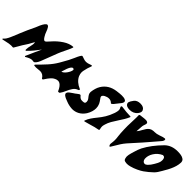

<svg xmlns="http://www.w3.org/2000/svg" viewBox="188 -2045 3215 3215"><g transform="rotate(45 1795.5 -437.5)"><path d="M19.5 0Q14.6 0 12.2 -4.4Q10.7 -7.3 10.7 -9.8V-10.7Q11.7 -13.2 13.7 -15.1Q35.6 -34.2 49.8 -54.2Q64 -74.2 89.6 -129.2Q115.2 -184.1 135.7 -237.8Q142.1 -254.9 148.4 -271.5Q201.7 -402.3 265.1 -531.2Q269 -540 275.9 -556.6Q317.9 -666.5 356.9 -698.2Q367.2 -706.5 377.4 -706.5Q392.6 -706.5 408.2 -688Q432.1 -651.9 445.8 -609.9Q459.5 -567.9 484.9 -528.3Q514.2 -479.5 538.1 -479.5Q557.1 -479.5 611.8 -545.4Q684.1 -629.9 775.4 -689.5Q858.9 -744.1 941.4 -750Q946.3 -750 949.2 -746.6Q950.7 -744.1 950.7 -741.2Q950.7 -739.7 950.2 -737.8Q925.8 -670.4 891.6 -605Q862.8 -548.3 839.8 -491.2Q819.3 -436 797.9 -381.8Q746.6 -252.4 742.2 -237.3Q708.5 -138.2 668 -109.4Q658.7 -103.5 648.9 -103.5Q643.1 -103.5 635.3 -105.5Q624.5 -107.4 613.3 -107.4Q568.8 -107.4 498 -63.5Q494.6 -62 491.7 -62Q488.3 -62 485.8 -64Q481.9 -66.4 481.9 -70.8Q481.9 -72.3 482.4 -73.7Q517.6 -156.2 555.2 -237.3Q581.5 -292.5 606 -347.7Q566.9 -295.4 526.1 -245.1Q485.4 -194.8 437.5 -148.9Q431.2 -143.1 425.3 -143.1Q424.8 -143.1 421.1 -143.6Q417.5 -144 416 -151.9Q415.5 -158.2 415.5 -165Q415.5 -203.6 427.7 -246.6Q435.1 -275.4 438.5 -302.7Q439.9 -313 439.9 -323.2Q439.9 -339.4 436 -354.5Q416.5 -324.7 400.4 -292Q383.3 -257.3 361.3 -225.6Q320.8 -166.5 287.1 -105Q268.1 -71.3 247.6 -38.1Q241.7 -28.8 233.4 -28.8Q216.8 -31.2 195.8 -31.2Q150.9 -31.2 71.3 -11.2Q25.4 0 19.5 0Z M957.5 0Q952.6 0 949.2 -4.4Q909.7 -71.8 838.4 -71.8Q824.2 -71.8 805.2 -68.8Q776.4 -64 748.5 -64Q726.6 -64 705.6 -66.9Q699.2 -68.8 698.7 -76.2V-78.1Q698.7 -80.1 699.2 -82Q700.7 -86.9 710.9 -97.2Q783.2 -167 850.3 -241.2Q917.5 -315.4 966.8 -399.4Q979.5 -422.9 993.2 -445.8Q1053.2 -546.9 1089.8 -631.8Q1139.6 -750 1161.1 -750Q1169.9 -750 1202.1 -737.8Q1240.2 -722.7 1273.9 -722.7Q1307.6 -722.7 1362.8 -744.6Q1377.4 -750 1380.4 -750Q1385.3 -750 1389.2 -746.1Q1392.1 -743.2 1392.1 -739.3Q1392.1 -736.8 1391.1 -734.4Q1376.5 -697.8 1365.7 -660.2Q1356.9 -629.9 1346.7 -579.6Q1343.8 -564.5 1343.8 -548.8Q1343.8 -512.2 1359.9 -472.2Q1402.3 -378.9 1521.5 -328.6Q1528.3 -324.7 1528.3 -317.4Q1528.3 -314.9 1527.8 -312.5Q1524.9 -303.7 1513.2 -299.3Q1462.9 -282.7 1433.6 -239Q1404.3 -195.3 1382.3 -143.6Q1359.9 -88.9 1330.1 -48.3Q1324.2 -41 1316.4 -41L1301.3 -39.6Q1293.5 -39.6 1290.5 -45.9Q1254.4 -129.9 1207.5 -157.7Q1189 -169.4 1165 -169.4Q1150.9 -169.4 1134.8 -165Q1081.5 -147.5 1046.4 -107.4Q1011.2 -67.4 982.9 -21L976.6 -11.2Q968.8 0 957.5 0ZM1097.2 -314.9Q1126 -322.8 1150.6 -348.9Q1175.3 -375 1189.5 -399.9Q1207 -427.7 1213.9 -451.7Q1216.3 -460.4 1217.8 -473.1Q1218.3 -474.6 1218.3 -476.6Q1218.3 -487.3 1206.5 -494.1Q1200.2 -496.6 1193.8 -496.6Q1174.8 -496.6 1155.3 -467.8Q1129.4 -428.7 1102.1 -333.5Z M1671.4 0 1658.2 -0.5Q1584.5 -4.9 1521.5 -31.2L1500 -39.6Q1459.5 -52.7 1427.7 -75.2Q1405.3 -94.7 1405.3 -112.8Q1405.3 -117.2 1406.2 -121.1Q1412.1 -142.1 1436.3 -161.6Q1460.4 -181.2 1489.7 -199.7Q1523.9 -220.7 1540.3 -235.6Q1556.6 -250.5 1576.2 -261.7Q1585.4 -267.1 1592.8 -267.1Q1601.6 -267.1 1607.9 -260.3Q1624.5 -238.3 1644.5 -226.1Q1661.1 -215.3 1689 -215.3L1707 -216.3Q1718.8 -216.3 1729.5 -218.8Q1747.1 -222.2 1752.4 -239.7Q1754.4 -246.6 1754.4 -256.3V-258.3Q1754.4 -286.1 1739.7 -307.6L1724.1 -328.1Q1706.5 -348.6 1693.8 -372.1Q1684.1 -390.6 1684.1 -415Q1684.1 -420.9 1684.6 -427.2Q1689 -467.3 1701.7 -510.7Q1712.9 -550.3 1734.9 -586.9Q1815.9 -717.8 1982.9 -739.7L1987.3 -740.2Q2059.1 -750 2094.7 -750Q2115.2 -750 2143.1 -747.1Q2170.9 -744.1 2191.9 -727.1Q2201.7 -717.3 2201.7 -703.6Q2201.7 -696.8 2199.7 -689.5Q2194.3 -670.4 2180.2 -653.8Q2136.7 -602.1 2116.2 -573.2Q2100.6 -548.3 2076.2 -530.8Q2068.4 -525.9 2063.5 -525.9Q2059.1 -525.9 2056.2 -529.3Q2026.4 -562 1980 -562Q1940.9 -562 1899.4 -540Q1876.5 -527.8 1865.2 -509.8Q1862.8 -505.9 1861.8 -502Q1860.8 -498 1860.8 -493.7Q1860.8 -482.4 1869.1 -469.2L1882.8 -449.2Q1906.7 -418.5 1924.8 -382.3Q1943.8 -340.3 1943.8 -293Q1943.8 -255.9 1932.1 -215.3Q1919.4 -170.9 1892.6 -127.4Q1850.1 -62 1788.1 -29.3Q1731.9 0 1671.4 0Z M1959.5 0Q1955.6 0 1952.1 -2.9Q1950.2 -4.4 1950.2 -7.3Q1950.2 -9.3 1950.7 -11.2Q1967.8 -61 1998.8 -106.4Q2029.8 -151.9 2066.4 -195.8Q2113.3 -252.4 2150.4 -313Q2188.5 -376 2216.3 -455.1L2224.1 -479.5Q2234.4 -515.1 2234.4 -540Q2234.4 -560.1 2227.5 -572.8Q2213.9 -597.7 2213.9 -606.9Q2213.9 -608.4 2214.4 -609.4Q2218.3 -620.6 2231.9 -621.6Q2347.7 -604.5 2441.4 -603Q2446.3 -603 2449.2 -600.1Q2451.2 -598.1 2451.2 -595.7Q2451.2 -594.2 2450.7 -592.8V-591.8Q2433.1 -548.3 2406.7 -504.6Q2380.4 -460.9 2351.1 -417.5Q2313.5 -361.8 2281.7 -306.2Q2252.9 -255.9 2238.8 -205.6Q2237.3 -200.7 2229.5 -170.4Q2227.1 -160.2 2227.1 -147.5Q2227.1 -122.1 2237.3 -85.4V-83.5Q2237.3 -81.5 2236.8 -80.1Q2234.4 -70.3 2224.6 -68.8Q2146.5 -55.2 2068.4 -29.8Q2016.1 -13.2 1962.9 -0.5ZM2355 -670.9Q2271.5 -670.9 2254.4 -722.7Q2252.4 -729 2252.4 -736.3Q2252.4 -744.1 2254.9 -752.4Q2262.2 -777.8 2298.6 -826.4Q2335 -875 2413.1 -875Q2494.6 -875 2518.6 -818.8Q2522.9 -809.1 2522.9 -797.9Q2522.9 -788.6 2520 -778.8Q2513.7 -757.3 2495.1 -732.4Q2442.9 -670.9 2355 -670.9Z M2554.2 0Q2551.3 0 2548.8 -2Q2533.7 -17.1 2533.2 -39.6V-42.5Q2533.2 -62 2539.6 -101.6Q2541.5 -118.7 2541.5 -138.2Q2541.5 -177.7 2534.2 -227.1Q2530.3 -256.8 2528.3 -287.1Q2522.9 -379.4 2522.9 -459.5Q2522.9 -527.8 2526.9 -586.9Q2529.3 -627 2529.3 -666Q2529.3 -690.4 2528.3 -714.4V-718.3Q2532.2 -731.4 2549.3 -733.4Q2566.9 -734.4 2593.3 -738.3Q2633.8 -744.6 2668.5 -744.6Q2703.6 -744.6 2718.3 -725.1Q2722.2 -718.3 2722.2 -710Q2722.2 -704.6 2720.7 -698.2L2717.3 -685.1Q2714.4 -675.3 2711.2 -666.3Q2708 -657.2 2705.6 -649.9Q2703.1 -640.6 2701.7 -632.3L2699.2 -606.9Q2693.4 -552.7 2691.9 -499.5Q2724.6 -538.1 2746.6 -583Q2762.7 -612.8 2780.5 -639.2Q2798.3 -665.5 2824.2 -682.9Q2850.1 -700.2 2890.1 -703.6L2920.4 -704.6Q2962.9 -704.6 3014.2 -723.1Q3085 -750 3111.8 -750Q3113.3 -750 3119.9 -749.5Q3126.5 -749 3129.9 -740.2Q3130.9 -735.4 3130.9 -730.5Q3130.9 -723.6 3128.9 -716.8Q3123.5 -696.8 3090.8 -662.1Q3075.7 -646.5 2987.3 -541.5Q2943.8 -491.2 2899.9 -440.4Q2856 -389.6 2809.8 -339.8Q2763.7 -290 2719.7 -239.3Q2684.1 -198.2 2657 -156.2Q2629.9 -114.3 2605 -70.8Q2586.9 -40 2566.9 -8.3Q2561 0 2554.2 0Z M2964.8 0Q2945.3 0 2914.6 -7.1Q2883.8 -14.2 2877.9 -65.9V-66.4L2877 -68.4Q2875.5 -76.7 2875.5 -86.9Q2875.5 -119.6 2890.1 -170.9L2904.3 -219.7Q2927.2 -300.8 2953.1 -352.5Q3034.7 -508.8 3190.9 -666.5Q3278.3 -750 3417 -750H3427.7Q3461.4 -750 3499 -743.7Q3536.6 -737.3 3563.5 -717Q3590.3 -696.8 3590.8 -656.2Q3589.4 -609.4 3575.2 -560.5Q3550.3 -473.6 3486.8 -369.6Q3477.1 -353 3467.8 -335.9Q3426.8 -261.2 3389.6 -223.6Q3323.2 -159.2 3247.6 -106Q3213.4 -82 3154.8 -54.2Q3096.2 -26.4 3034.7 -10.3Q2996.1 0 2964.8 0ZM3173.3 -209.5Q3195.3 -209.5 3221.7 -233.4Q3262.2 -273.4 3288.6 -321.8L3295.9 -334Q3326.7 -385.3 3335 -414.1Q3341.8 -439 3341.8 -465.3V-472.2Q3340.3 -498 3328.1 -515.6Q3317.9 -529.8 3295.4 -529.8L3285.2 -529.3Q3204.6 -492.2 3157.2 -417.5Q3134.8 -382.3 3125 -346.7Q3116.7 -317.9 3116.7 -288.6Q3116.7 -278.8 3117.7 -268.6Q3120.6 -245.1 3134.8 -228Q3150.4 -209.5 3173.3 -209.5Z"/></g></svg>

Font: Weird Comic
Style: Italic
Weight: 400
Italic angle: -16°
Designer: GGBotNet
Foundry: GGBotNet
Version: 0.80